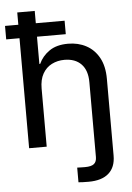

<svg xmlns="http://www.w3.org/2000/svg" viewBox="-65 -773 706 1025"><g transform="rotate(-5 287.5 -261.0)"><path d="M367.7 206.1Q349.6 206.1 336.2 205.6Q322.8 205.1 313.5 204.1V125.5Q321.3 126 334.2 126.2Q347.2 126.5 355 126.5Q389.6 126.5 403.8 114.7Q418 103 418 78.1V-78.6H512.7V78.6Q512.7 140.6 475.8 173.3Q439 206.1 367.7 206.1ZM161.1 -311.5V0H66.9V-727.5H160.6V-443.4H165Q183.1 -483.9 221.7 -510.7Q260.3 -537.6 322.3 -537.6Q376.5 -537.6 419.4 -514.6Q462.4 -491.7 487.5 -446.3Q512.7 -400.9 512.7 -332.5V0H418V-323.2Q418 -386.7 385.5 -420.2Q353 -453.6 295.4 -453.6Q258.3 -453.6 227.5 -438Q196.8 -422.4 179 -390.9Q161.1 -359.4 161.1 -311.5ZM-4.4 -589.4V-661.6H314.9V-589.4Z"/></g></svg>

Font: Inter Cardless Tabular
Style: Regular
Weight: 400
Designer: Rasmus Andersson
Foundry: rsms
Version: Version 4.000;git-4fc901f